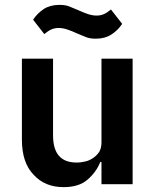

<svg xmlns="http://www.w3.org/2000/svg" viewBox="-20 -757 640 789"><path d="M397 0C397 0 525 0 525 0C525 0 525 -516 525 -516C525 -516 397 -516 397 -516C397 -516 397 -171 397 -171C397 -171 397 -171 397 -171C397 -157 394 -145 389 -135C383 -125 375 -117 366 -110C356 -103 345 -97 333 -94C320 -91 308 -89 295 -89C295 -89 295 -89 295 -89C230 -89 198 -126 198 -201C198 -201 198 -516 198 -516C198 -516 70 -516 70 -516C70 -516 70 -183 70 -183C70 -183 70 -183 70 -183C70 -120 86 -72 118 -39C149 -5 190 12 241 12C241 12 241 12 241 12C283 12 316 2 340 -19C363 -39 381 -63 392 -91C392 -91 397 -91 397 -91C397 -91 397 0 397 0ZM374 -598C399 -598 421 -604 439 -616C456 -627 471 -642 482 -659C482 -659 436 -718 436 -718C436 -718 436 -718 436 -718C425 -709 416 -703 407 -699C398 -695 388 -693 377 -693C377 -693 377 -693 377 -693C366 -693 354 -695 342 -699C330 -703 317 -708 302 -715C302 -715 302 -715 302 -715C290 -720 278 -725 266 -730C254 -735 240 -737 224 -737C224 -737 224 -737 224 -737C199 -737 177 -731 160 -720C142 -708 127 -693 116 -676C116 -676 162 -617 162 -617C162 -617 162 -617 162 -617C173 -626 182 -632 191 -636C200 -640 210 -642 221 -642C221 -642 221 -642 221 -642C232 -642 244 -640 256 -636C268 -632 281 -627 296 -620C296 -620 296 -620 296 -620C308 -615 320 -610 332 -605C344 -600 358 -598 374 -598C374 -598 374 -598 374 -598Z"/></svg>

Font: IBM Plex Mono Mod
Style: SemiBold
Weight: 500
Designer: Mike Abbink, Paul van der Laan, Pieter van Rosmalen
Foundry: Bold Monday
Version: ""